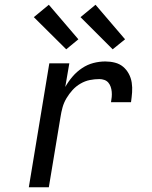

<svg xmlns="http://www.w3.org/2000/svg" viewBox="-20 -786 640 806"><path d="M101 0 187 -520H271L254 -421Q267 -444 284.5 -464.5Q302 -485 324.5 -500Q347 -515 372 -521.5Q397 -528 422 -528Q443 -528 462.5 -523Q482 -518 496.5 -506Q511 -494 520.5 -476.5Q530 -459 533 -439Q536 -419 534.5 -398.5Q533 -378 530 -357H446Q448 -368 449 -379Q450 -390 449 -401Q448 -412 444.5 -422Q441 -432 434.5 -439.5Q428 -447 418 -450.5Q408 -454 397 -454Q377 -454 357 -450Q337 -446 318 -435Q299 -424 284.5 -408Q270 -392 259 -373.5Q248 -355 242.5 -335Q237 -315 234 -295L185 0ZM453 -579 318 -714 381 -766 505 -621ZM258 -579 122 -714 185 -766 309 -621Z"/></svg>

Font: Iosevka Extended Oblique
Style: Regular
Weight: 400
Width: 7
Italic angle: -9°
Monospace: yes
Designer: Belleve Invis
Foundry: Belleve Invis
Version: Version 32.0.1; ttfautohint (v1.8.4)